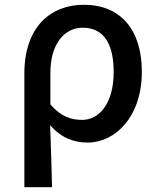

<svg xmlns="http://www.w3.org/2000/svg" viewBox="-20 -584 664 804"><path d="M82 200H198C196 108 193 35 190 -60C237 -5 292 13 347 13C463 13 574 -95 574 -284C574 -458 486 -564 331 -564C192 -564 82 -471 82 -276ZM324 -82C281 -82 237 -93 191 -147V-279C191 -403 252 -468 326 -468C417 -468 456 -397 456 -282C456 -153 397 -82 324 -82Z"/></svg>

Font: Noto Sans JP Medium
Style: Regular
Weight: 500
Designer: Ryoko NISHIZUKA  (kana, bopomofo & ideographs); Paul D. Hunt (Latin, Greek & Cyrillic); Sandoll Communications , Soo-you
Foundry: Adobe
Version: Version 2.002;hotconv 1.0.116;makeotfexe 2.5.65601